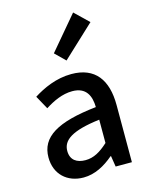

<svg xmlns="http://www.w3.org/2000/svg" viewBox="-132 -977 839 1074"><g transform="rotate(-15 287.5 -440.5)"><path d="M217 13C283 13 342 -20 392 -63H395L405 0H499V-331C499 -477 436 -564 299 -564C211 -564 134 -528 77 -492L120 -414C167 -444 221 -470 279 -470C360 -470 383 -414 384 -350C155 -325 55 -264 55 -146C55 -49 122 13 217 13ZM252 -78C203 -78 166 -100 166 -154C166 -216 221 -257 384 -277V-142C339 -101 300 -78 252 -78ZM293 -644 478 -817 398 -894 235 -701Z"/></g></svg>

Font: Noto Sans Japanese Medium
Style: Regular
Weight: 500
Designer: Ryoko NISHIZUKA (kana & ideographs); Paul D. Hunt (Latin, Greek & Cyrillic); Wenlong ZHANG (bopomofo); Sandoll Communica
Foundry: Adobe Systems Incorporated
Version: Version 1.000;PS 1;hotconv 1.0.78;makeotf.lib2.5.61930